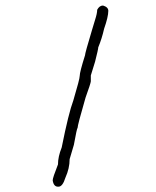

<svg xmlns="http://www.w3.org/2000/svg" viewBox="-20 -704 577 708"><path d="M359.9 -683.6Q379.4 -677.7 379.4 -664.1Q379.4 -642.1 363.8 -597.7Q356 -562.5 342.3 -529.3Q342.3 -522.5 330.6 -476.6L314.9 -425.8V-404.3Q314.9 -397.9 295.4 -343.8Q266.1 -242.7 266.1 -232.4Q263.7 -232.4 252.4 -169.9L236.8 -117.2Q236.8 -83.5 221.2 -48.8Q210.9 -15.6 195.8 -15.6H193.8Q177.7 -15.6 174.3 -39.1Q174.3 -48.3 193.8 -97.7Q193.8 -126 207.5 -160.2Q232.9 -287.1 250.5 -334Q273.9 -412.6 273.9 -423.8Q273.9 -438 293.5 -500Q293.5 -507.8 318.8 -591.8L330.6 -630.9Q338.4 -654.8 338.4 -668Q346.7 -683.6 359.9 -683.6Z"/></svg>

Font: CEF Fonts CJK
Style: Regular
Weight: 400
Designer: PartyBoss (派对大魔王)
Version: Release 2.25